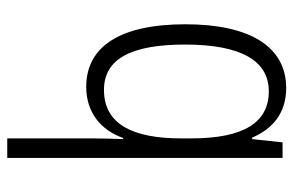

<svg xmlns="http://www.w3.org/2000/svg" viewBox="-160 -640 810 530"><g transform="rotate(-90 245.0 -375.0)"><path d="M128 -523V-760H74V0H117L126 -84H130C155 -26 199 10 267 10C381 10 443 -90 443 -268C443 -448 382 -542 270 -542C200 -542 151 -502 129 -440H126C127 -465 128 -497 128 -523ZM262 -493C348 -493 387 -417 387 -269C387 -114 342 -38 258 -38C172 -38 128 -107 128 -252V-280C128 -410 165 -493 262 -493Z"/></g></svg>

Font: Noto Sans Devanagari Condensed Light
Style: Regular
Weight: 300
Width: 3
Designer: Jelle Bosma - Monotype Design Team
Foundry: Monotype Imaging Inc.
Version: Version 2.004